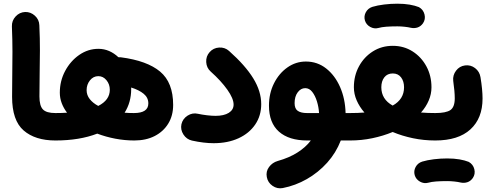

<svg xmlns="http://www.w3.org/2000/svg" viewBox="-20 -708 2649 1039"><path d="M45.4 -184.1Q45.4 -249 46.4 -307.9Q47.4 -366.7 47.4 -428.7Q47.4 -490.7 44.4 -565.4Q43.5 -596.2 64.5 -618.9Q85.4 -641.6 115.7 -643.1Q146 -644 168.9 -623Q191.9 -602.1 192.9 -571.3Q196.3 -498 196 -435.3Q195.8 -372.6 194.6 -312.5Q193.4 -252.4 193.4 -186Q193.4 -135.7 212.2 -116Q231 -96.2 279.8 -96.2H280.3Q311 -96.2 332.5 -74.5Q354 -52.7 354 -22Q354 8.3 332.5 30.3Q311 52.2 280.3 52.2H279.8Q170.4 52.2 107.9 -2Q45.4 -56.2 45.4 -184.1Z M206.1 -22Q206.1 -52.7 228 -74.5Q250 -96.2 280.3 -96.2Q313 -96.2 342.8 -98.1Q324.2 -122.6 314 -149.7Q303.7 -176.8 303.7 -206.5Q303.7 -270 332.5 -324Q361.3 -377.9 408.9 -410.9Q456.5 -443.8 512.7 -443.8Q543 -443.8 570.6 -431.9Q598.1 -419.9 620.6 -398.4Q627.4 -398.9 634.3 -397.9Q775.9 -379.4 846.4 -320.6Q917 -261.7 917 -140.1Q917 -82.5 890.6 -39.3Q864.3 3.9 817.1 28.1Q770 52.2 707 52.2Q655.3 52.2 604 42.5Q552.7 32.7 506.3 15.1Q410.2 52.2 280.3 52.2Q250 52.2 228 30.3Q206.1 8.3 206.1 -22ZM448.7 -220.2Q448.7 -193.4 465.6 -171.9Q482.4 -150.4 511.7 -134.8Q574.2 -166.5 574.2 -222.2Q574.2 -252 556.2 -273.9Q538.1 -295.9 512.2 -295.9Q484.9 -295.9 466.8 -273.2Q448.7 -250.5 448.7 -220.2ZM689.9 -225.6Q689.9 -154.3 654.3 -98.1Q678.7 -96.2 704.6 -96.2Q782.7 -96.2 782.7 -148.4Q782.7 -179.7 757.6 -200.4Q732.4 -221.2 689.9 -234.4Q689.9 -230 689.9 -225.6Z M961.9 -36.1Q968.8 -65.4 995.1 -82.3Q1021.5 -99.1 1050.8 -92.3Q1073.7 -87.4 1100.3 -84.2Q1127 -81.1 1146.5 -81.1Q1191.9 -81.1 1218 -97.4Q1244.1 -113.8 1244.1 -142.1Q1244.1 -174.8 1210.2 -222.7Q1176.3 -270.5 1120.1 -320.8Q1097.7 -340.8 1095.9 -372.1Q1094.2 -403.3 1114.3 -425.8Q1134.3 -448.7 1165.5 -450.7Q1196.8 -452.6 1219.2 -432.6Q1307.6 -354 1350.6 -283.9Q1393.6 -213.9 1393.6 -144.5Q1393.6 -82 1361.1 -34.2Q1328.6 13.7 1270.5 40.3Q1212.4 66.9 1136.2 66.9Q1083.5 66.9 1018.6 52.7Q989.3 45.9 972.4 19.5Q955.6 -6.8 961.9 -36.1Z M1642.6 52.2Q1543.5 52.2 1489.5 4.4Q1435.5 -43.5 1435.5 -136.2Q1435.5 -202.6 1462.6 -256.8Q1489.7 -311 1535.2 -343Q1580.6 -375 1635.3 -375Q1697.3 -375 1744.9 -337.6Q1792.5 -300.3 1820.3 -237.1Q1848.1 -173.8 1850.1 -96.2H1874.5Q1905.3 -96.2 1926.8 -74.5Q1948.2 -52.7 1948.2 -22Q1948.2 8.3 1926.8 30.3Q1905.3 52.2 1874.5 52.2H1824.2Q1798.3 119.1 1750.5 172.4Q1702.6 225.6 1640.6 261Q1578.6 296.4 1510.3 309.6Q1480.5 315.4 1454.8 297.6Q1429.2 279.8 1423.8 250Q1418 219.7 1436 195.6Q1454.1 171.4 1482.9 163.1Q1544.4 146 1589.4 117.4Q1634.3 88.9 1662.1 52.2ZM1641.6 -96.2H1706.5Q1704.6 -128.4 1695.1 -159.4Q1685.5 -190.4 1669.7 -210.7Q1653.8 -231 1631.8 -231Q1607.9 -231 1591.1 -208.5Q1574.2 -186 1574.2 -149.9Q1574.2 -119.6 1591.6 -107.9Q1608.9 -96.2 1641.6 -96.2Z M1800.3 -22Q1800.3 -52.7 1822.3 -74.5Q1844.2 -96.2 1874.5 -96.2Q1916.5 -96.2 1952.1 -99.1Q1925.3 -129.9 1910.2 -164.6Q1895 -199.2 1895 -235.8Q1895 -298.3 1922.6 -349.1Q1950.2 -399.9 1997.8 -429.9Q2045.4 -460 2105.5 -460Q2165.5 -460 2212.9 -429.7Q2260.3 -399.4 2287.6 -348.6Q2314.9 -297.9 2314.9 -235.4Q2314.9 -198.7 2300 -164.1Q2285.2 -129.4 2258.3 -99.1Q2293.5 -96.2 2335 -96.2H2335.4Q2366.2 -96.2 2387.7 -74.5Q2409.2 -52.7 2409.2 -22Q2409.2 8.3 2387.7 30.3Q2366.2 52.2 2335.4 52.2H2335Q2273.4 52.2 2214.8 40Q2156.2 27.8 2105 6.3Q2053.2 27.8 1994.6 40Q1936 52.2 1874.5 52.2Q1844.2 52.2 1822.3 30.3Q1800.3 8.3 1800.3 -22ZM2043.5 -235.8Q2043.5 -170.9 2105 -136.7Q2166.5 -170.9 2166.5 -235.4Q2166.5 -268.1 2150.4 -289.3Q2134.3 -310.5 2105.5 -310.5Q2076.2 -310.5 2059.8 -289.6Q2043.5 -268.6 2043.5 -235.8ZM1954.6 -597.7Q1948.2 -620.6 1959.7 -641.8Q1971.2 -663.1 1995.1 -670.9Q2022.5 -679.2 2058.6 -683.6Q2094.7 -688 2130.4 -688Q2167.5 -688 2197 -682.9Q2226.6 -677.7 2247.1 -669.4Q2271 -655.8 2277.3 -629.6Q2283.7 -603.5 2269 -582Q2256.8 -564.9 2239.5 -559.3Q2222.2 -553.7 2203.6 -557.6Q2189.5 -561 2169.2 -563.2Q2148.9 -565.4 2130.4 -565.4Q2097.7 -565.4 2071 -563.5Q2044.4 -561.5 2027.8 -556.6Q2004.9 -550.3 1983.2 -562.5Q1961.4 -574.7 1954.6 -597.7Z M2261.2 -22Q2261.2 -52.7 2283.2 -74.5Q2305.2 -96.2 2335.4 -96.2Q2394 -96.2 2417.5 -112.5Q2440.9 -128.9 2440.9 -175.8Q2440.9 -212.4 2432.6 -270.5Q2429.2 -300.8 2447.8 -325.4Q2466.3 -350.1 2496.6 -354Q2526.9 -357.9 2551 -339.4Q2575.2 -320.8 2580.1 -290.5Q2591.3 -222.7 2591.3 -174.8Q2591.3 -67.9 2525.6 -7.8Q2460 52.2 2335.4 52.2Q2305.2 52.2 2283.2 30.3Q2261.2 8.3 2261.2 -22ZM2224.1 239.7Q2217.8 216.8 2229.2 195.6Q2240.7 174.3 2264.6 166.5Q2292 158.2 2328.1 153.8Q2364.3 149.4 2399.9 149.4Q2437 149.4 2466.6 154.5Q2496.1 159.7 2516.6 168Q2540.5 181.6 2546.9 207.8Q2553.2 233.9 2538.6 255.4Q2526.4 272.5 2509 278.1Q2491.7 283.7 2473.1 279.8Q2459 276.4 2438.7 274.2Q2418.5 272 2399.9 272Q2367.2 272 2340.6 273.9Q2314 275.9 2297.4 280.8Q2274.4 287.1 2252.7 274.9Q2231 262.7 2224.1 239.7Z"/></svg>

Font: Mikhak ExtraBold
Style: Regular
Weight: 800
Designer: Amin Abedi
Version: Version 3.3